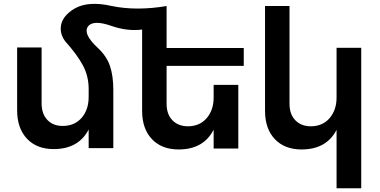

<svg xmlns="http://www.w3.org/2000/svg" viewBox="-20 -789 2020 1020"><path d="M1275 -439H865V-238Q865 -182 896 -150Q927 -118 980 -118Q1042 -119 1078.5 -162Q1115 -205 1115 -271V-338H1246V0H1115V-100Q1061 5 929 5Q839 5 787 -50Q735 -105 735 -200V-632Q657 -622 573 -651Q474 -686 447 -647.5Q420 -609 498 -536Q546 -492 564 -439Q582 -386 582 -313V-2H451V-101Q397 3 265 3Q175 3 123 -52.5Q71 -108 71 -203V-537H201V-240Q201 -184 232 -151.5Q263 -119 316 -120Q378 -121 414.5 -164Q451 -207 451 -274V-317Q451 -385 420 -442.5Q389 -500 326 -570Q303 -601 302.5 -635Q302 -669 322 -696.5Q342 -724 378 -744.5Q414 -765 464 -768Q514 -771 574 -757Q706 -730 865 -757V-534H1275Z M1768 -535H1899V211H1768V-99Q1714 5 1582 5Q1492 5 1440 -50Q1388 -105 1388 -200V-757H1518V-238Q1518 -182 1549 -150Q1580 -118 1633 -118Q1695 -119 1731.5 -162Q1768 -205 1768 -271Z"/></svg>

Font: Montserrat arm Medium
Style: Regular
Weight: 500
Designer: Julieta Ulanovsky
Foundry: Julieta Ulanovsky
Version: Version 6.000;PS 006.000;hotconv 1.0.88;makeotf.lib2.5.64775